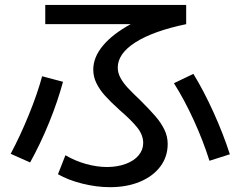

<svg xmlns="http://www.w3.org/2000/svg" viewBox="-20 -736 978 781"><path d="M215.8 -27.3 246.1 -104.5Q286.1 -81.1 330.6 -68.8Q375 -56.6 417 -56.6Q459 -57.1 492.2 -69.6Q525.4 -82 543.9 -104.2Q562.5 -126.5 562.5 -154.3Q562.5 -186.5 538.8 -216.6Q515.1 -246.6 466.8 -288.1Q430.2 -321.3 407.7 -346.2Q385.3 -371.1 372.3 -397.5Q359.4 -423.8 359.4 -453.1Q359.4 -502.9 398.4 -550Q437.5 -597.2 511.7 -637.7H164.1V-715.8H737.3V-637.7Q603.5 -609.9 531.2 -564Q459 -518.1 459 -460.9Q459 -439.5 470.2 -418.9Q481.4 -398.4 499.8 -378.7Q518.1 -358.9 550.8 -328.1Q590.8 -288.1 613 -262.2Q635.3 -236.3 648.7 -208.7Q662.1 -181.2 662.1 -150.4Q662.1 -98.6 632.3 -58.8Q602.5 -19 549.3 3.2Q496.1 25.4 427.7 25.4Q373 25.4 315.2 11Q257.3 -3.4 215.8 -27.3ZM151.4 -425.8 236.3 -403.3Q215.3 -325.2 180.2 -238.5Q145 -151.9 102.5 -75.2L23.4 -110.4Q62 -182.6 96.9 -268.1Q131.8 -353.5 151.4 -425.8ZM687.5 -397.5 766.6 -435.5Q808.6 -367.2 848.1 -280Q887.7 -192.9 915 -108.4L832 -82Q807.1 -161.6 768.6 -246.1Q730 -330.6 687.5 -397.5Z"/></svg>

Font: Pretendard JP Medium
Style: Regular
Weight: 500
Designer: Base glyphs from Inter by Rasmus Andersson; Hangeul glyphs from Noto Sans CJK(Source Han Sans) by Jang Soo-young and Kan
Foundry: Kil Hyung-jin
Version: Version 1.309